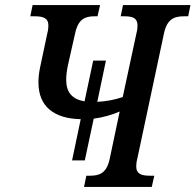

<svg xmlns="http://www.w3.org/2000/svg" viewBox="-20 -734 768 754"><path d="M263 -104H313L348 -268C387 -273 422 -284 450 -296L411 -111C399 -54 371 -44 334 -44H319L310 0H576L586 -44H568C536 -44 515 -51 515 -80C515 -88 516 -99 519 -110L624 -603C636 -660 665 -670 703 -670H719L728 -714H463L454 -670H468C500 -670 520 -664 520 -634C520 -626 519 -615 516 -604L462 -353C431 -342 397 -336 362 -334L396 -496H346L312 -336C264 -344 240 -371 240 -420C240 -437 242 -456 247 -479L275 -603C287 -659 314 -670 351 -670H363L373 -714H108L99 -670H116C148 -670 170 -664 170 -634C170 -625 169 -615 166 -604L138 -472C133 -449 131 -429 131 -410C131 -316 192 -268 297 -266Z"/></svg>

Font: Noto Serif Condensed Medium
Style: Italic
Weight: 500
Width: 3
Italic angle: -12°
Designer: Monotype Design Team
Foundry: Monotype Imaging Inc.
Version: Version 2.013